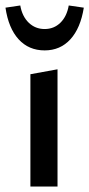

<svg xmlns="http://www.w3.org/2000/svg" viewBox="-26 -681 326 701"><path d="M137 -497Q194 -497 231 -537.5Q268 -578 280 -653L225 -661Q218 -621 194.5 -598Q171 -575 137 -575Q103 -575 79 -598Q55 -621 48 -661L-6 -653Q5 -578 42 -537.5Q79 -497 137 -497ZM85 0V-410L184 -428V0Z"/></svg>

Font: EauTestText Semibold
Style: Regular
Weight: 600
Designer: Christian Thalmann (Catharsis Fonts)
Version: Version 0.001;PS 000.001;hotconv 1.0.88;makeotf.lib2.5.64775